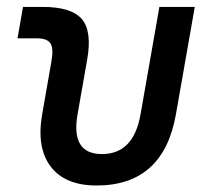

<svg xmlns="http://www.w3.org/2000/svg" viewBox="-20 -538 626 567"><path d="M265.1 9.8Q172.4 9.8 129.9 -45.9Q87.4 -101.6 104.5 -200.2L131.8 -356.4Q138.7 -394 129.2 -409.4Q119.6 -424.8 89.4 -424.8H31.7L47.9 -517.6H105.5Q191.4 -517.6 221.9 -481.4Q252.4 -445.3 237.3 -361.3L209 -200.2Q188.5 -83 281.2 -83Q374.5 -83 395 -200.2L450.7 -517.6H555.2L499.5 -200.2Q462.4 9.8 265.1 9.8Z"/></svg>

Font: Cascadia Mono
Style: Italic
Weight: 400
Italic angle: -10°
Monospace: yes
Designer: Aaron Bell
Foundry: Saja Typeworks
Version: Version 2404.023; ttfautohint (v1.8.4)